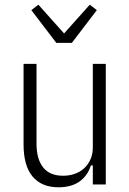

<svg xmlns="http://www.w3.org/2000/svg" viewBox="-20 -783 548 815"><path d="M374 -81H366Q352 -37 317.5 -12.5Q283 12 228 12Q157 12 118.5 -33.5Q80 -79 80 -170V-512H135V-173Q135 -108 163 -72.5Q191 -37 248 -37Q274 -37 297 -45Q320 -53 337 -68.5Q354 -84 364 -106.5Q374 -129 374 -157V-512H429V0H374ZM219 -601 113 -740 143 -763 252 -641 361 -763 391 -740 285 -601Z"/></svg>

Font: IBM Plex Sans Cond Light
Style: Regular
Weight: 300
Width: 3
Designer: Mike Abbink, Paul van der Laan, Pieter van Rosmalen
Foundry: Bold Monday
Version: Version 1.3